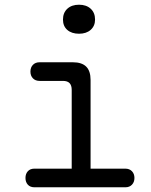

<svg xmlns="http://www.w3.org/2000/svg" viewBox="-20 -794 640 814"><path d="M511 -79Q529 -79 539.5 -68Q550 -57 550 -39.5Q550 -22 539.5 -11Q529 0 512 0H126Q108 0 98 -11Q88 -22 88 -39.5Q88 -57 98 -68Q108 -79 126 -79H284V-413Q284 -432 275 -441.5Q266 -451 247 -451H148Q130 -451 119.5 -462Q109 -473 109 -490.5Q109 -508 119.5 -519Q130 -530 148 -530H289Q327 -530 345.5 -511.5Q364 -493 364 -455V-79ZM315 -651Q284 -651 265.5 -667Q247 -683 247 -711Q247 -740 265.5 -757Q284 -774 315 -774Q346 -774 364.5 -757Q383 -740 383 -711Q383 -684 364.5 -667.5Q346 -651 315 -651Z"/></svg>

Font: Maple Mono Light
Style: Regular
Weight: 300
Monospace: yes
Designer: subframe7536
Version: Version 7.000